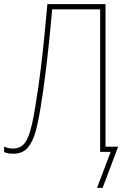

<svg xmlns="http://www.w3.org/2000/svg" viewBox="-26 -734 615 928"><path d="M484 -25H545L470 174H443L509 0H458V-689H226Q220 -617 211.5 -535Q203 -453 193 -373Q183 -293 172 -226Q161 -154 147 -101.5Q133 -49 108 -20Q83 9 39 9Q23 9 13 7Q3 5 -6 1V-25Q4 -21 14 -18.5Q24 -16 37 -16Q87 -16 108.5 -68Q130 -120 146 -228Q160 -311 170.5 -397.5Q181 -484 189 -565Q197 -646 203 -714H484Z"/></svg>

Font: Noto Sans SemiCondensed Thin
Style: Regular
Weight: 100
Width: 4
Designer: Monotype Design Team
Foundry: Monotype Imaging Inc.
Version: Version 2.013; ttfautohint (v1.8.4.7-5d5b)